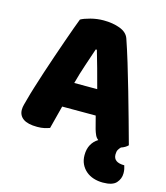

<svg xmlns="http://www.w3.org/2000/svg" viewBox="-120 -708 866 1001"><g transform="rotate(15 313.5 -207.0)"><path d="M194 -588Q211 -598 245.5 -607Q280 -616 315 -616Q365 -616 403.5 -601.5Q442 -587 453 -556Q471 -504 492 -435Q513 -366 534 -292.5Q555 -219 575 -147.5Q595 -76 610 -21Q597 -7 573 1Q565 9 560 18Q555 27 555 43Q555 86 614 86Q617 95 619 105Q621 115 621 128Q621 157 601 179.5Q581 202 529 202Q502 202 478.5 194.5Q455 187 437.5 172Q420 157 410 136Q400 115 400 88Q400 55 413 31.5Q426 8 449 -6Q438 -14 432 -27Q426 -40 421 -57L403 -126H222Q214 -96 206 -64Q198 -32 190 -2Q176 3 160.5 6.5Q145 10 123 10Q72 10 47.5 -7.5Q23 -25 23 -56Q23 -70 27 -84Q31 -98 36 -117Q43 -144 55.5 -184Q68 -224 83 -270.5Q98 -317 115 -366Q132 -415 147 -458.5Q162 -502 174.5 -536Q187 -570 194 -588ZM314 -459Q300 -417 282.5 -365.5Q265 -314 251 -261H375Q361 -315 346.5 -366.5Q332 -418 320 -459Z"/></g></svg>

Font: Baloo Cyrillic
Style: Regular
Weight: 400
Designer: Ek Type, Denis Ignatov
Foundry: Ek Type
Version: Version 1.50 July 26, 2019